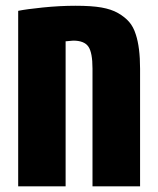

<svg xmlns="http://www.w3.org/2000/svg" viewBox="-20 -660 558 680"><path d="M44.4 0V-621.6Q72.3 -627.4 131.8 -633.5Q191.4 -639.6 247.8 -639.6Q304.2 -639.6 339.1 -633.5Q374 -627.4 397.9 -613.8Q421.9 -600.1 437.3 -582.5Q452.6 -564.9 460.9 -538.1Q476.1 -492.2 476.1 -416.5V0H307.6V-417Q307.6 -473.6 293 -494.9Q278.3 -516.1 239.3 -516.1Q235.4 -516.1 212.4 -513.7V0Z"/></svg>

Font: Open Sans Hebrew Condensed Extra Bold
Style: Regular
Weight: 800
Width: 3
Foundry: Ascender Corporation, Yanek Iontef
Version: Version 2.001;PS 002.001;hotconv 1.0.70;makeotf.lib2.5.58329